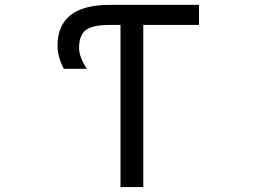

<svg xmlns="http://www.w3.org/2000/svg" viewBox="-20 -752 1040 774"><path d="M422.9 -732.4H782.2V-651.4H557.6V2H465.8V-651.4H422.9Q351.6 -651.4 325.2 -630.4Q298.8 -609.4 298.8 -558.6Q298.8 -522.5 330.1 -474.6H237.3Q211.9 -522.5 211.9 -567.4Q211.9 -732.4 422.9 -732.4Z"/></svg>

Font: Gen Shin Gothic Monospace Regular
Style: Regular
Weight: 400
Designer: [Source Han Sans]
Ryoko NISHIZUKA  (kana & ideographs); Paul D. Hunt (Latin, Greek & Cyrillic); Wenlong ZHANG  (bopomofo
Version: Version 1.002.20150607